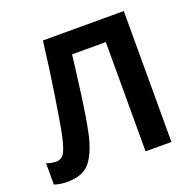

<svg xmlns="http://www.w3.org/2000/svg" viewBox="-127 -844 993 984"><g transform="rotate(-20 369.5 -352.0)"><path d="M648 0V-714H207Q188 -557 168 -430.5Q148 -304 139 -254Q124 -174 108 -140.5Q92 -107 60 -107Q35 -107 7 -117V-1Q38 10 78 10Q166 10 205 -41.5Q244 -93 264 -188Q280 -264 296 -382.5Q312 -501 323 -596H507V0Z"/></g></svg>

Font: Noto Sans UI
Style: Bold
Weight: 700
Designer: Monotype Design Team
Foundry: Monotype Imaging Inc.
Version: Version 1.901